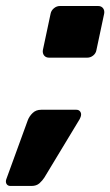

<svg xmlns="http://www.w3.org/2000/svg" viewBox="-41 -541 366 636"><path d="M-6.4 75Q-15 75 -19.1 68.7Q-23.1 62.4 -20.4 53.4L51.1 -142.9Q56.1 -156.1 67.2 -166.7Q78.2 -177.4 95.2 -177.4H212.1Q220.4 -177.4 224.6 -171.4Q228.9 -165.5 227.2 -157.6Q226.9 -154.7 223 -146.5L106 47.1Q99.6 57.1 89.7 66.1Q79.7 75 63.1 75ZM121.5 -350Q110.9 -350 105.1 -357.2Q99.4 -364.5 101 -375.1L126.6 -495.6Q128.6 -506.2 137.7 -513.7Q146.7 -521.1 157.4 -521.1H284.1Q294.7 -521.1 300.4 -513.7Q306 -506.2 304 -495.6L278.4 -375.1Q276.7 -364.5 267.8 -357.2Q258.9 -350 248.2 -350Z"/></svg>

Font: Rubik Light
Style: Italic
Weight: 300
Italic angle: -12°
Designer: Hubert and Fischer
Foundry: Hubert and Fischer
Version: Version 2.300;gftools[0.9.30]